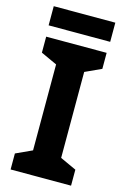

<svg xmlns="http://www.w3.org/2000/svg" viewBox="-131 -937 652 997"><g transform="rotate(15 194.5 -438.5)"><path d="M357 0H32V-86L119 -126V-588L32 -628V-714H357V-628L270 -588V-126L357 -86ZM360 -877V-774H29V-877Z"/></g></svg>

Font: Noto Sans Adlam Unjoined
Style: Bold
Weight: 700
Version: Version 3.001